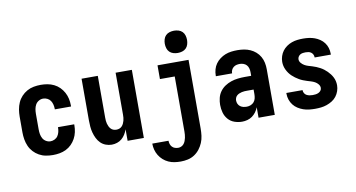

<svg xmlns="http://www.w3.org/2000/svg" viewBox="-89 -988 2678 1444"><g transform="rotate(-10 1250.0 -266.0)"><path d="M247 8Q220 8 193 3Q166 -2 142 -15.5Q118 -29 99.5 -49Q81 -69 70 -94Q59 -119 54.5 -146Q50 -173 50 -200V-320Q50 -347 54.5 -374Q59 -401 70 -426Q81 -451 99.5 -471Q118 -491 142 -504.5Q166 -518 193 -523Q220 -528 247 -528Q273 -528 298.5 -523.5Q324 -519 347.5 -507.5Q371 -496 389.5 -477.5Q408 -459 420.5 -436Q433 -413 438.5 -387.5Q444 -362 444 -336V-328H320V-332Q320 -348 316 -364.5Q312 -381 303 -394.5Q294 -408 278.5 -415.5Q263 -423 247 -423Q229 -423 213 -413.5Q197 -404 188.5 -388.5Q180 -373 177 -355.5Q174 -338 174 -320V-200Q174 -182 177 -164.5Q180 -147 188.5 -131.5Q197 -116 213 -106.5Q229 -97 247 -97Q263 -97 278.5 -104.5Q294 -112 303 -125.5Q312 -139 316 -155.5Q320 -172 320 -188V-192H444V-184Q444 -158 438.5 -132.5Q433 -107 420.5 -84Q408 -61 389.5 -42.5Q371 -24 347.5 -12.5Q324 -1 298.5 3.5Q273 8 247 8Z M696 8Q673 8 650.5 -0.5Q628 -9 611.5 -25.5Q595 -42 584.5 -63.5Q574 -85 568 -107.5Q562 -130 560 -153.5Q558 -177 558 -200V-520H682V-200Q682 -188 683 -176.5Q684 -165 687 -154Q690 -143 695 -132.5Q700 -122 708 -113.5Q716 -105 727 -101Q738 -97 750 -97Q762 -97 773 -101Q784 -105 792 -113.5Q800 -122 805 -132.5Q810 -143 813 -154Q816 -165 817 -176.5Q818 -188 818 -200V-520H942V0H818V-88Q811 -68 800 -50Q789 -32 773 -18.5Q757 -5 737 1.5Q717 8 696 8Z M1185 223Q1161 223 1137.5 219.5Q1114 216 1092 206Q1070 196 1052 180Q1034 164 1021.5 143.5Q1009 123 1003 100Q997 77 997 53H1121Q1121 66 1125 78.5Q1129 91 1138 100.5Q1147 110 1159.5 114Q1172 118 1185 118Q1197 118 1208.5 112.5Q1220 107 1227.5 97.5Q1235 88 1239.5 76.5Q1244 65 1246.5 53Q1249 41 1250 29Q1251 17 1251 5V-415H1138V-520H1375V5Q1375 32 1371.5 59.5Q1368 87 1357.5 112Q1347 137 1330 159Q1313 181 1290 196Q1267 211 1240 217Q1213 223 1185 223ZM1305 -585Q1288 -585 1271 -590Q1254 -595 1242 -607Q1230 -619 1225 -636Q1220 -653 1220 -670Q1220 -687 1225 -704Q1230 -721 1242 -733Q1254 -745 1271 -750Q1288 -755 1305 -755Q1322 -755 1339 -750Q1356 -745 1368 -733Q1380 -721 1385 -704Q1390 -687 1390 -670Q1390 -653 1385 -636Q1380 -619 1368 -607Q1356 -595 1339 -590Q1322 -585 1305 -585Z M1692 8Q1662 8 1633.5 -2Q1605 -12 1585.5 -34.5Q1566 -57 1558 -86Q1550 -115 1550 -145Q1550 -171 1556.5 -197.5Q1563 -224 1578.5 -245.5Q1594 -267 1616.5 -282Q1639 -297 1664.5 -305.5Q1690 -314 1716.5 -317Q1743 -320 1769 -320H1818V-349Q1818 -363 1814 -377.5Q1810 -392 1800.5 -402.5Q1791 -413 1777 -418Q1763 -423 1749 -423Q1736 -423 1723.5 -420Q1711 -417 1701 -409Q1691 -401 1685.5 -389.5Q1680 -378 1680 -365V-363H1556V-368Q1556 -392 1562.5 -415Q1569 -438 1582.5 -457Q1596 -476 1615.5 -490.5Q1635 -505 1656.5 -513.5Q1678 -522 1701.5 -525Q1725 -528 1749 -528Q1774 -528 1799 -524Q1824 -520 1846.5 -510Q1869 -500 1888 -483.5Q1907 -467 1919.5 -445Q1932 -423 1937 -398.5Q1942 -374 1942 -349V0H1818V-80Q1811 -61 1798.5 -44Q1786 -27 1769.5 -15Q1753 -3 1732.5 2.5Q1712 8 1692 8ZM1746 -97Q1761 -97 1776 -103Q1791 -109 1801 -121Q1811 -133 1814.5 -148.5Q1818 -164 1818 -180V-215H1769Q1759 -215 1748.5 -214.5Q1738 -214 1727.5 -211.5Q1717 -209 1707.5 -205Q1698 -201 1690 -194Q1682 -187 1678 -177Q1674 -167 1674 -157Q1674 -143 1679.5 -131Q1685 -119 1695.5 -111Q1706 -103 1719 -100Q1732 -97 1746 -97Z M2249 8Q2226 8 2203.5 5.5Q2181 3 2159.5 -4.5Q2138 -12 2118.5 -24.5Q2099 -37 2085 -55Q2071 -73 2063.5 -95Q2056 -117 2056 -140V-147H2180V-145Q2180 -133 2186.5 -122.5Q2193 -112 2203.5 -106.5Q2214 -101 2225.5 -99Q2237 -97 2249 -97Q2260 -97 2271.5 -98.5Q2283 -100 2293.5 -105Q2304 -110 2311 -119Q2318 -128 2318 -140Q2318 -155 2307.5 -168Q2297 -181 2283 -188.5Q2269 -196 2254 -200.5Q2239 -205 2224.5 -209.5Q2210 -214 2195 -220Q2180 -226 2166.5 -234Q2153 -242 2140.5 -251Q2128 -260 2116.5 -271Q2105 -282 2096 -294.5Q2087 -307 2080 -321.5Q2073 -336 2069.5 -351Q2066 -366 2066 -382Q2066 -404 2073 -425.5Q2080 -447 2093 -464.5Q2106 -482 2124.5 -495Q2143 -508 2164 -515.5Q2185 -523 2207 -525.5Q2229 -528 2251 -528Q2273 -528 2295.5 -525Q2318 -522 2338.5 -514.5Q2359 -507 2377.5 -494.5Q2396 -482 2409.5 -464Q2423 -446 2429.5 -424.5Q2436 -403 2436 -380V-373H2312V-375Q2312 -386 2307 -396Q2302 -406 2293 -412.5Q2284 -419 2273 -421Q2262 -423 2251 -423Q2241 -423 2230.5 -421.5Q2220 -420 2211 -415Q2202 -410 2196 -400.5Q2190 -391 2190 -381Q2190 -365 2200.5 -352.5Q2211 -340 2224.5 -332Q2238 -324 2253 -319.5Q2268 -315 2283 -310.5Q2298 -306 2312.5 -300Q2327 -294 2341 -286.5Q2355 -279 2367.5 -269.5Q2380 -260 2391 -249Q2402 -238 2411.5 -225.5Q2421 -213 2428 -199Q2435 -185 2438.5 -169.5Q2442 -154 2442 -138Q2442 -116 2434.5 -94Q2427 -72 2413 -54Q2399 -36 2379.5 -24Q2360 -12 2338.5 -4.5Q2317 3 2294.5 5.5Q2272 8 2249 8Z"/></g></svg>

Font: Iosevka Term Curly Extrabold
Style: Regular
Weight: 800
Designer: Belleve Invis
Foundry: Belleve Invis
Version: Version 32.3.0